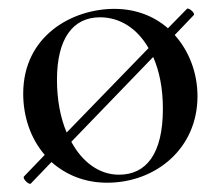

<svg xmlns="http://www.w3.org/2000/svg" viewBox="-20 -420 517 455"><path d="M394 -337 439 -384C444 -389 426 -403 423 -399L378 -353C346 -381 303 -399 251 -399C152 -399 35 -336 35 -198C35 -143 53 -91 86 -53L37 -2C32 3 49 19 53 15L102 -36C136 -6 180 13 234 13C348 13 448 -67 448 -192C448 -246 429 -298 394 -337ZM115 -231C115 -329 153 -379 217 -379C264 -379 305 -353 332 -306L138 -106C123 -141 115 -184 115 -231ZM262 -6C215 -6 175 -36 149 -84L343 -285C358 -251 366 -210 366 -162C366 -56 327 -6 262 -6Z"/></svg>

Font: Cormorant Infant Book
Style: Regular
Weight: 500
Designer: Christian Thalmann (Catharsis Fonts)
Version: Version 1.000;PS 002.000;hotconv 1.0.88;makeotf.lib2.5.64775